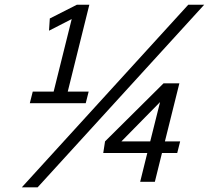

<svg xmlns="http://www.w3.org/2000/svg" viewBox="-20 -786 903 830"><path d="M504.9 -174.8H629.4L671.9 -344.7ZM290 -703.6 191.9 -653.3 195.3 -706.1 312.5 -765.6H366.2L272.9 -390.1H363.3L350.6 -339.8H108.9L121.6 -390.1H211.9ZM862.8 -765.6 142.6 23.9H74.2L793.9 -765.6ZM680.2 -124.5 649.4 0H585.9L616.7 -124.5H426.3L434.1 -174.8L687 -425.8H755.4L692.9 -174.8H758.8L746.1 -124.5Z"/></svg>

Font: Andika New Basic
Style: Italic
Weight: 400
Italic angle: -14°
Designer: Victor Gaultney, Annie Olsen, Julie Remington, Don Collingsworth, Eric Hays
Foundry: SIL International
Version: Version 5.500